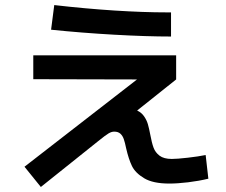

<svg xmlns="http://www.w3.org/2000/svg" viewBox="-20 -743 904 769"><path d="M78.1 -75.2 528.8 -424.8 113.3 -425.8V-521.5H685.5V-424.8L529.3 -300.3Q546.9 -292 557.1 -277.1Q567.4 -262.2 572.3 -245.6Q577.1 -229 582 -203.1Q587.9 -170.9 595 -151.6Q602.1 -132.3 619.1 -119.4Q636.2 -106.4 668 -106.4Q689 -106.4 731.9 -111.3Q774.9 -116.2 803.7 -122.1L814.5 -27.3Q776.4 -18.1 733.6 -12.9Q690.9 -7.8 658.2 -7.8Q592.8 -7.8 557.4 -29.1Q522 -50.3 508.5 -78.1Q495.1 -106 485.4 -148.4Q480.5 -172.4 475.8 -185.8Q471.2 -199.2 462.2 -207.5Q453.1 -215.8 437.5 -215.8Q426.8 -215.8 414.8 -208.7Q402.8 -201.7 372.1 -176.8L143.6 5.9ZM184.6 -624 197.3 -722.7Q320.3 -708.5 437.5 -700.9Q554.7 -693.4 648.4 -693.4H665V-596.7Q566.9 -596.7 437.3 -604Q307.6 -611.3 184.6 -624Z"/></svg>

Font: Pretendard GOV SemiBold
Style: Regular
Weight: 600
Designer: Base glyphs from Inter by Rasmus Andersson; Hangeul glyphs from Noto Sans CJK(Source Han Sans) by Jang Soo-young and Kan
Foundry: Kil Hyung-jin
Version: Version 1.309